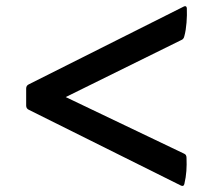

<svg xmlns="http://www.w3.org/2000/svg" viewBox="-20 -606 710 631"><path d="M594 -579Q595 -557 593 -531.5Q591 -506 586 -488Q584 -477 575 -474L196 -287L585 -101Q593 -98 593 -87Q594 -65 592.5 -44Q591 -23 586 -2Q584 8 575 4L75 -245Q66 -249 66 -259V-315Q66 -325 75 -329L585 -585Q593 -588 594 -579Z"/></svg>

Font: Hahmlet
Style: Bold
Weight: 700
Designer: Minjoo Ham & Mark Frömberg
Foundry: hypertype
Version: Version 1.002; ttfautohint (v1.8.3)